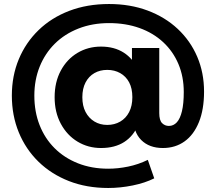

<svg xmlns="http://www.w3.org/2000/svg" viewBox="-20 -730 1075 956"><path d="M519 206Q411 206 323 171.5Q235 137 171.5 75Q108 13 73.5 -71Q39 -155 39 -254Q39 -352 73.5 -435Q108 -518 172 -580Q236 -642 325 -676Q414 -710 523 -710Q628 -710 715 -677.5Q802 -645 865 -586Q928 -527 962 -447.5Q996 -368 996 -274Q996 -185 970.5 -122Q945 -59 899 -26Q853 7 791 7Q723 7 683 -33Q643 -73 643 -150V-196L646 -250L637 -395V-491H773V-167Q773 -131 787 -117Q801 -103 821 -103Q844 -103 860.5 -121Q877 -139 886 -176.5Q895 -214 895 -272Q895 -348 868.5 -411Q842 -474 792.5 -520Q743 -566 674.5 -590.5Q606 -615 523 -615Q440 -615 371 -588Q302 -561 253 -512.5Q204 -464 177.5 -398Q151 -332 151 -254Q151 -174 177 -107.5Q203 -41 251.5 7.5Q300 56 368 83Q436 110 519 110Q567 110 618 99.5Q669 89 716 66L748 158Q702 181 640.5 193.5Q579 206 519 206ZM483 7Q419 7 366.5 -24.5Q314 -56 283 -113.5Q252 -171 252 -246Q252 -321 282.5 -378Q313 -435 365.5 -466.5Q418 -498 483 -498Q549 -498 596 -468Q643 -438 668 -382Q693 -326 693 -246Q693 -167 669 -110Q645 -53 598.5 -23Q552 7 483 7ZM514 -108Q550 -108 578.5 -124.5Q607 -141 623 -172Q639 -203 639 -246Q639 -290 623 -320Q607 -350 578.5 -366Q550 -382 514 -382Q478 -382 450 -366Q422 -350 406 -319.5Q390 -289 390 -246Q390 -203 406 -172.5Q422 -142 450 -125Q478 -108 514 -108Z"/></svg>

Font: Montserrat Thin
Style: Bold
Weight: 700
Version: Version 9.000